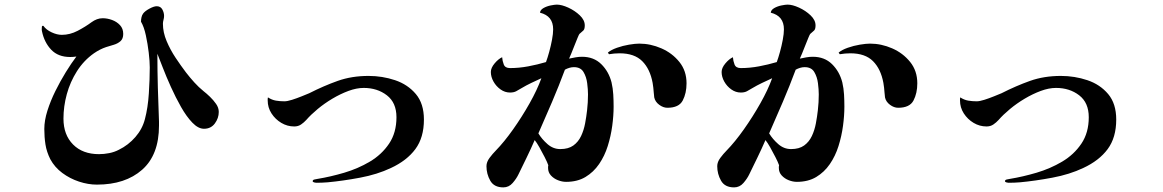

<svg xmlns="http://www.w3.org/2000/svg" viewBox="-20 -781 5040 832"><path d="M928 -296Q928 -269 911 -246Q894 -223 864 -223Q839 -223 813.5 -249.5Q788 -276 764.5 -317.5Q741 -359 720.5 -404.5Q700 -450 685 -489Q670 -528 662 -548Q662 -475 664 -401.5Q666 -328 669 -254Q669 -250 669 -245.5Q669 -241 669 -237Q669 -110 596 -45.5Q523 19 400 19Q362 19 322.5 6Q283 -7 250 -31.5Q217 -56 198 -91Q182 -123 177 -155Q172 -187 172 -222Q172 -259 185.5 -301.5Q199 -344 220 -386.5Q241 -429 265 -468Q289 -507 311 -536Q304 -535 297.5 -534.5Q291 -534 284 -534Q232 -534 202 -565.5Q172 -597 162 -645Q161 -648 161 -651Q161 -654 161 -656Q161 -660 161.5 -665Q162 -670 168 -669Q180 -652 203.5 -641Q227 -630 248 -630Q283 -630 316.5 -647.5Q350 -665 377 -685Q388 -693 400 -697.5Q412 -702 425 -702Q445 -702 465.5 -694.5Q486 -687 500 -672Q514 -657 514 -634Q514 -613 502 -602.5Q490 -592 473 -587Q456 -582 440 -577Q413 -568 387 -550Q343 -519 313.5 -472.5Q284 -426 269.5 -373Q255 -320 255 -267Q255 -197 296.5 -155Q338 -113 409 -113Q431 -113 453.5 -117.5Q476 -122 495 -132Q536 -152 566.5 -187Q597 -222 608 -265Q621 -314 625 -376.5Q629 -439 629 -489Q629 -515 624.5 -553Q620 -591 612 -628Q604 -665 591 -687Q591 -696 593 -705.5Q595 -715 600 -722Q608 -733 627.5 -743.5Q647 -754 659 -754Q676 -754 683.5 -740Q691 -726 691 -712Q691 -704 688.5 -695Q686 -686 686 -678Q686 -641 702 -603Q718 -565 741 -530.5Q764 -496 786 -467Q803 -445 822 -424Q841 -403 862 -386Q875 -376 890 -361.5Q905 -347 916.5 -330.5Q928 -314 928 -296Z M1817 -263Q1817 -185 1780 -135Q1743 -85 1674 -53Q1615 -25 1540 -11Q1465 3 1400 9Q1388 10 1375.5 10.5Q1363 11 1350 11Q1348 11 1341.5 9.5Q1335 8 1335 4Q1335 -2 1344 -3.5Q1353 -5 1357 -6Q1412 -15 1471.5 -32.5Q1531 -50 1582.5 -80.5Q1634 -111 1666 -158.5Q1698 -206 1698 -273Q1698 -336 1656.5 -368Q1615 -400 1556 -400Q1525 -400 1490 -387Q1455 -374 1420.5 -353.5Q1386 -333 1356.5 -308.5Q1327 -284 1307 -261Q1297 -250 1284.5 -241.5Q1272 -233 1255 -233Q1225 -233 1199 -248.5Q1173 -264 1156.5 -289.5Q1140 -315 1140 -346Q1140 -349 1140 -352.5Q1140 -356 1141 -359Q1158 -348 1175.5 -345Q1193 -342 1212 -342Q1225 -342 1245.5 -348.5Q1266 -355 1287 -363.5Q1308 -372 1320 -377Q1383 -409 1443.5 -430.5Q1504 -452 1577 -452Q1637 -452 1692 -433.5Q1747 -415 1782 -373.5Q1817 -332 1817 -263Z M2528 -372Q2528 -393 2524.5 -420.5Q2521 -448 2508.5 -469Q2496 -490 2467 -490Q2457 -490 2447 -487Q2437 -484 2428 -479Q2402 -409 2372.5 -340Q2343 -271 2313 -203Q2328 -178 2352.5 -156.5Q2377 -135 2408 -135Q2443 -135 2464.5 -150.5Q2486 -166 2498 -191.5Q2510 -217 2515.5 -246.5Q2521 -276 2524 -303Q2526 -320 2527 -337.5Q2528 -355 2528 -372ZM2639 -319Q2639 -280 2633 -235.5Q2627 -191 2613.5 -148Q2600 -105 2576 -70Q2552 -35 2517 -14Q2482 7 2433 7Q2416 7 2398 0Q2380 -7 2367.5 -20.5Q2355 -34 2355 -53Q2355 -56 2355 -59Q2355 -62 2356 -65Q2351 -79 2340 -100.5Q2329 -122 2317.5 -142.5Q2306 -163 2297 -174Q2281 -137 2263 -100Q2245 -63 2227 -26Q2218 -7 2201.5 12Q2185 31 2161 31Q2121 31 2104.5 2Q2088 -27 2088 -61Q2088 -79 2101.5 -97Q2115 -115 2128 -128Q2165 -166 2203.5 -220.5Q2242 -275 2275 -333.5Q2308 -392 2326 -442Q2304 -432 2282 -421.5Q2260 -411 2240 -399Q2227 -391 2216.5 -385.5Q2206 -380 2190 -380Q2168 -380 2149 -393.5Q2130 -407 2118.5 -427.5Q2107 -448 2107 -469Q2107 -487 2123.5 -506.5Q2140 -526 2156 -533Q2157 -517 2163 -501.5Q2169 -486 2190 -486Q2229 -486 2269 -493.5Q2309 -501 2346 -512Q2353 -531 2360 -556.5Q2367 -582 2372 -608.5Q2377 -635 2377 -654Q2377 -712 2320 -726Q2321 -738 2335 -746Q2349 -754 2366.5 -757.5Q2384 -761 2393 -761Q2414 -761 2442.5 -748Q2471 -735 2492.5 -714.5Q2514 -694 2514 -671Q2514 -655 2508 -649Q2502 -643 2491 -634Q2489 -632 2483 -617.5Q2477 -603 2469.5 -584Q2462 -565 2455.5 -549Q2449 -533 2446 -527Q2460 -530 2474 -532.5Q2488 -535 2502 -535Q2553 -535 2585.5 -503Q2618 -471 2630 -424Q2636 -398 2637.5 -371.5Q2639 -345 2639 -319ZM2955 -420Q2955 -377 2938.5 -345.5Q2922 -314 2872 -314Q2854 -314 2836.5 -327Q2819 -340 2815 -359Q2814 -364 2814 -369.5Q2814 -375 2813 -379Q2812 -390 2811 -401Q2810 -412 2808 -422Q2797 -482 2763 -516Q2729 -550 2665 -550Q2654 -550 2642 -549Q2630 -548 2619 -546L2614 -553Q2628 -565 2653.5 -574Q2679 -583 2706 -587.5Q2733 -592 2750 -592Q2799 -592 2846 -571.5Q2893 -551 2924 -512.5Q2955 -474 2955 -420Z M3528 -372Q3528 -393 3524.5 -420.5Q3521 -448 3508.5 -469Q3496 -490 3467 -490Q3457 -490 3447 -487Q3437 -484 3428 -479Q3402 -409 3372.5 -340Q3343 -271 3313 -203Q3328 -178 3352.5 -156.5Q3377 -135 3408 -135Q3443 -135 3464.5 -150.5Q3486 -166 3498 -191.5Q3510 -217 3515.5 -246.5Q3521 -276 3524 -303Q3526 -320 3527 -337.5Q3528 -355 3528 -372ZM3639 -319Q3639 -280 3633 -235.5Q3627 -191 3613.5 -148Q3600 -105 3576 -70Q3552 -35 3517 -14Q3482 7 3433 7Q3416 7 3398 0Q3380 -7 3367.5 -20.5Q3355 -34 3355 -53Q3355 -56 3355 -59Q3355 -62 3356 -65Q3351 -79 3340 -100.5Q3329 -122 3317.5 -142.5Q3306 -163 3297 -174Q3281 -137 3263 -100Q3245 -63 3227 -26Q3218 -7 3201.5 12Q3185 31 3161 31Q3121 31 3104.5 2Q3088 -27 3088 -61Q3088 -79 3101.5 -97Q3115 -115 3128 -128Q3165 -166 3203.5 -220.5Q3242 -275 3275 -333.5Q3308 -392 3326 -442Q3304 -432 3282 -421.5Q3260 -411 3240 -399Q3227 -391 3216.5 -385.5Q3206 -380 3190 -380Q3168 -380 3149 -393.5Q3130 -407 3118.5 -427.5Q3107 -448 3107 -469Q3107 -487 3123.5 -506.5Q3140 -526 3156 -533Q3157 -517 3163 -501.5Q3169 -486 3190 -486Q3229 -486 3269 -493.5Q3309 -501 3346 -512Q3353 -531 3360 -556.5Q3367 -582 3372 -608.5Q3377 -635 3377 -654Q3377 -712 3320 -726Q3321 -738 3335 -746Q3349 -754 3366.5 -757.5Q3384 -761 3393 -761Q3414 -761 3442.5 -748Q3471 -735 3492.5 -714.5Q3514 -694 3514 -671Q3514 -655 3508 -649Q3502 -643 3491 -634Q3489 -632 3483 -617.5Q3477 -603 3469.5 -584Q3462 -565 3455.5 -549Q3449 -533 3446 -527Q3460 -530 3474 -532.5Q3488 -535 3502 -535Q3553 -535 3585.5 -503Q3618 -471 3630 -424Q3636 -398 3637.5 -371.5Q3639 -345 3639 -319ZM3955 -420Q3955 -377 3938.5 -345.5Q3922 -314 3872 -314Q3854 -314 3836.5 -327Q3819 -340 3815 -359Q3814 -364 3814 -369.5Q3814 -375 3813 -379Q3812 -390 3811 -401Q3810 -412 3808 -422Q3797 -482 3763 -516Q3729 -550 3665 -550Q3654 -550 3642 -549Q3630 -548 3619 -546L3614 -553Q3628 -565 3653.5 -574Q3679 -583 3706 -587.5Q3733 -592 3750 -592Q3799 -592 3846 -571.5Q3893 -551 3924 -512.5Q3955 -474 3955 -420Z M4817 -263Q4817 -185 4780 -135Q4743 -85 4674 -53Q4615 -25 4540 -11Q4465 3 4400 9Q4388 10 4375.5 10.5Q4363 11 4350 11Q4348 11 4341.5 9.5Q4335 8 4335 4Q4335 -2 4344 -3.5Q4353 -5 4357 -6Q4412 -15 4471.5 -32.5Q4531 -50 4582.5 -80.5Q4634 -111 4666 -158.5Q4698 -206 4698 -273Q4698 -336 4656.5 -368Q4615 -400 4556 -400Q4525 -400 4490 -387Q4455 -374 4420.5 -353.5Q4386 -333 4356.5 -308.5Q4327 -284 4307 -261Q4297 -250 4284.5 -241.5Q4272 -233 4255 -233Q4225 -233 4199 -248.5Q4173 -264 4156.5 -289.5Q4140 -315 4140 -346Q4140 -349 4140 -352.5Q4140 -356 4141 -359Q4158 -348 4175.5 -345Q4193 -342 4212 -342Q4225 -342 4245.5 -348.5Q4266 -355 4287 -363.5Q4308 -372 4320 -377Q4383 -409 4443.5 -430.5Q4504 -452 4577 -452Q4637 -452 4692 -433.5Q4747 -415 4782 -373.5Q4817 -332 4817 -263Z"/></svg>

Font: Kaisei Tokumin
Style: Bold
Weight: 700
Designer: Font-Kai, 金井和夫
Foundry: KAZUO KANAI
Version: Version 5.003